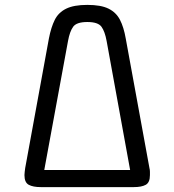

<svg xmlns="http://www.w3.org/2000/svg" viewBox="-20 -765 713 785"><path d="M527 0H147Q115 0 97.5 -9.5Q80 -19 80 -49Q80 -54 81 -62.5Q82 -71 83 -78L180 -608Q189 -654 204 -684Q219 -714 250.5 -729.5Q282 -745 337 -745Q393 -745 424 -729.5Q455 -714 470.5 -684Q486 -654 494 -608L591 -78Q593 -71 593 -62.5Q593 -54 593 -49Q593 -19 576 -9.5Q559 0 527 0ZM258 -597 161 -70H512L416 -597Q409 -636 395 -655.5Q381 -675 337 -675Q293 -675 279 -655.5Q265 -636 258 -597Z"/></svg>

Font: Offside
Style: Regular
Weight: 400
Designer: Eduardo Rodriguez Tunni
Foundry: Eduardo Rodriguez Tunni
Version: Version 1.002; ttfautohint (v1.8.4.7-5d5b);gftools[0.9.23]